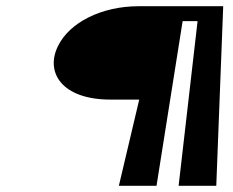

<svg xmlns="http://www.w3.org/2000/svg" viewBox="-20 -597 748 617"><path d="M554 0H675L697.3 -577H425.3C305.3 -577 203.2 -524 166.9 -450C123.9 -365 178.4 -277 334.4 -277H427.4L362 0H483L566.9 -529H614.9Z"/></svg>

Font: Hussar Milosc
Style: Obl
Weight: 700
Foundry: Cannot Into Space Fonts
Version: Version 1.02